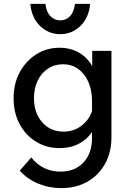

<svg xmlns="http://www.w3.org/2000/svg" viewBox="-20 -759 672 989"><path d="M554 -51Q554 26 521 85Q488 144 430 177Q372 210 296 210Q232 210 176 186.5Q120 163 82 120L141 52Q199 125 292 125Q366 125 410 78Q454 31 454 -48V-79Q429 -41 386 -18.5Q343 4 287 4Q220 4 166 -29Q112 -62 81 -120Q50 -178 50 -253Q50 -328 81.5 -386.5Q113 -445 166.5 -479Q220 -513 286 -513Q344 -513 387.5 -487.5Q431 -462 455 -418V-497H554ZM155 -253Q155 -177 197.5 -129Q240 -81 308 -81Q359 -81 398.5 -110.5Q438 -140 454 -187V-239Q454 -295 435 -337.5Q416 -380 382.5 -404Q349 -428 305 -428Q261 -428 227 -405.5Q193 -383 174 -343.5Q155 -304 155 -253ZM290 -583Q230 -583 186.5 -625Q143 -667 136 -739H214Q219 -696 240.5 -675Q262 -654 290 -654Q319 -654 340 -675Q361 -696 366 -739H444Q438 -667 394 -625Q350 -583 290 -583Z"/></svg>

Font: Wix Madefor Text Medium
Style: Regular
Weight: 500
Designer: Dalton Maag Ltd
Foundry: Dalton Maag Ltd
Version: Version 3.100